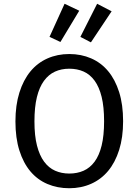

<svg xmlns="http://www.w3.org/2000/svg" viewBox="-20 -988 736 1020"><path d="M634 -344Q634 -258 613 -191.5Q592 -125 554.5 -80Q517 -35 464 -11.5Q411 12 348 12Q285 12 232 -10.5Q179 -33 141.5 -77.5Q104 -122 83 -188.5Q62 -255 62 -343Q62 -429 83 -496Q104 -563 141.5 -608.5Q179 -654 232 -677.5Q285 -701 348 -701Q411 -701 464 -678Q517 -655 554.5 -610Q592 -565 613 -498.5Q634 -432 634 -344ZM533 -344Q533 -420 520 -473Q507 -526 482.5 -559.5Q458 -593 424 -608Q390 -623 348 -623Q306 -623 272 -607.5Q238 -592 213.5 -558.5Q189 -525 176 -472Q163 -419 163 -343Q163 -267 176.5 -214.5Q190 -162 214.5 -129Q239 -96 273 -81Q307 -66 348 -66Q390 -66 424 -81Q458 -96 482.5 -129Q507 -162 520 -215Q533 -268 533 -344ZM243 -792 323 -968 401 -931 301 -765ZM407 -792 496 -968 573 -928 463 -763Z"/></svg>

Font: Feura Sans
Style: Regular
Weight: 400
Designer: Carrois Corporate & Edenspiekermann
Foundry: Carrois Corporate GbR & Edenspiekermann AG
Version: Version 1.001